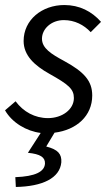

<svg xmlns="http://www.w3.org/2000/svg" viewBox="-22 -518 444 764"><path d="M41 226C147 224 216 191 222 128C224 95 209 77 162 65L195 10C283 -1 345 -57 345 -138C345 -196 313 -232 232 -276C182 -303 145 -326 145 -364C145 -403 182 -438 232 -438C275 -438 312 -419 339 -390L380 -431C343 -473 294 -498 234 -498C145 -498 72 -439 72 -355C72 -298 114 -258 175 -224C250 -182 272 -164 272 -128C272 -82 225 -48 169 -48C117 -48 71 -73 40 -115L-2 -79C26 -30 83 4 140 11L89 90C139 95 158 108 157 133C155 165 119 184 39 187Z"/></svg>

Font: Source Sans Pro
Style: Italic
Weight: 400
Italic angle: -11°
Designer: Paul D. Hunt
Foundry: Adobe Systems Incorporated
Version: Version 3.006;hotconv 1.0.111;makeotfexe 2.5.65597